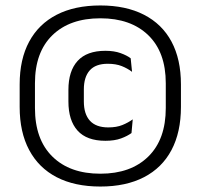

<svg xmlns="http://www.w3.org/2000/svg" viewBox="-20 -671 734 703"><path d="M347.5 12Q253.5 12 187.5 -22.2Q121.5 -56.5 86.8 -121.8Q52 -187 52 -279.5V-362Q52 -454 86.8 -518.5Q121.5 -583 187.5 -617Q253.5 -651 347.5 -651Q441 -651 507.2 -617Q573.5 -583 608 -518.5Q642.5 -454 642.5 -362V-279.5Q642.5 -187 608 -121.8Q573.5 -56.5 507.2 -22.2Q441 12 347.5 12ZM366 -155.5Q297.5 -155.5 264 -192.8Q230.5 -230 230.5 -299.5V-342Q230.5 -411 264.2 -448Q298 -485 366 -485Q398 -485 421.5 -476.5Q445 -468 458.5 -457.5L463.5 -408Q447 -420.5 425.8 -429Q404.5 -437.5 374.5 -437.5Q330 -437.5 308.5 -413.2Q287 -389 287 -343.5V-299.5Q287 -253.5 309.2 -229Q331.5 -204.5 376.5 -204.5Q406.5 -204.5 428 -213.2Q449.5 -222 466 -234L461.5 -184Q447 -173 423.2 -164.2Q399.5 -155.5 366 -155.5ZM347.5 -35Q459 -35 523 -97.8Q587 -160.5 587 -275.5V-366Q587 -480 523 -542Q459 -604 347.5 -604Q235.5 -604 171.8 -542Q108 -480 108 -366V-275.5Q108 -160.5 171.8 -97.8Q235.5 -35 347.5 -35Z"/></svg>

Font: Anek Gujarati
Style: Regular
Weight: 400
Designer: Mrunmayee Ghaisas (Gujarati), Yesha Goshar (Latin)
Foundry: Ek Type
Version: Version 1.003